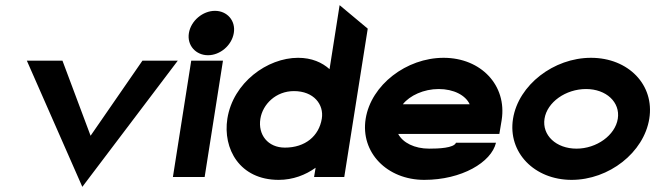

<svg xmlns="http://www.w3.org/2000/svg" viewBox="-20 -686 2539 744"><path d="M84 -451 299 38 669 -451H532L331 -160L222 -451Z M712 -558C704 -510 739 -472 786 -472C833 -472 878 -510 886 -558C894 -606 860 -644 813 -644C766 -644 720 -606 712 -558ZM650 0H773L844 -451H721Z M861 -226C843 -110 908 11 1060 11C1115 11 1164 -8 1203 -36L1197 0H1314L1405 -575L1296 -666L1257 -418C1228 -444 1188 -462 1135 -462C1016 -462 883 -366 861 -226ZM989 -226C998 -282 1049 -333 1119 -333C1196 -333 1236 -281 1227 -226C1216 -159 1163 -114 1084 -114C1018 -114 979 -164 989 -226Z M1397 -226C1376 -95 1480 11 1624 11C1769 11 1884 -57 1902 -133H1747C1739 -112 1678 -110 1643 -110C1586 -110 1541 -133 1523 -167H1915L1924 -221C1945 -355 1844 -462 1699 -462C1555 -462 1418 -357 1397 -226ZM1541 -282C1568 -316 1622 -341 1680 -341C1738 -341 1784 -317 1800 -282Z M1968 -226C1947 -95 2051 11 2195 11C2340 11 2475 -95 2496 -226C2517 -357 2415 -462 2270 -462C2126 -462 1989 -357 1968 -226ZM2090 -226C2100 -290 2172 -341 2251 -341C2329 -341 2384 -290 2374 -226C2364 -162 2292 -110 2214 -110C2135 -110 2080 -162 2090 -226Z"/></svg>

Font: Charger Sport
Style: UltObl
Weight: 1000
Designer: Jasper
Foundry: Cannot Into Space Fonts
Version: Version 1.1